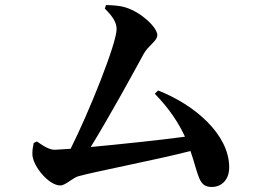

<svg xmlns="http://www.w3.org/2000/svg" viewBox="-20 -750 1040 764"><path d="M114 -181C111 -164 108 -153 109 -133C112 -88 174 -12 220 -12C241 -12 271 -44 293 -49C366 -69 597 -113 738 -149C772 -50 769 -6 823 -6C859 -6 892 -32 892 -84C892 -215 755 -333 609 -390L596 -377C656 -315 691 -260 716 -206C620 -193 459 -176 341 -165C416 -287 503 -446 552 -536C570 -569 606 -587 606 -610C606 -641 542 -701 481 -720C452 -729 424 -729 402 -730L397 -716C430 -683 444 -660 444 -634C444 -577 334 -303 261 -158L198 -154C179 -154 158 -165 127 -187Z"/></svg>

Font: Noto Serif CJK KR
Style: Bold
Weight: 700
Designer: Ryoko NISHIZUKA 西塚涼子 (kana & ideographs); Frank Grießhammer (Latin, Greek & Cyrillic); Wenlong ZHANG 张文龙 (bopomofo); San
Foundry: Adobe
Version: Version 2.001;hotconv 1.1.0;makeotfexe 2.6.0